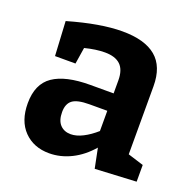

<svg xmlns="http://www.w3.org/2000/svg" viewBox="-104 -651 769 767"><g transform="rotate(20 280.5 -267.0)"><path d="M482 -93 549 -72V-1L374 8L357 -76Q320 -33 274.5 -10.5Q229 12 181 12Q115 12 74 -30Q33 -72 33 -147Q33 -229 85.5 -265Q138 -301 243 -301H342V-356Q342 -401 320 -422Q298 -443 254 -443Q216 -443 169 -431L158 -361H71L63 -507Q198 -546 291 -546Q386 -546 434 -506Q482 -466 482 -382ZM236 -89Q260 -89 287.5 -103Q315 -117 342 -141V-227H266Q215 -227 194.5 -211.5Q174 -196 174 -161Q174 -125 191 -107Q208 -89 236 -89Z"/></g></svg>

Font: Bitter Pro
Style: Bold
Weight: 700
Designer: Sol Matas, and Bitter project Authors
Foundry: Sol Matas
Version: Version 1.010